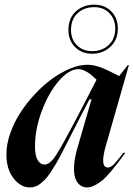

<svg xmlns="http://www.w3.org/2000/svg" viewBox="-20 -801 579 833"><path d="M172.9 -86.9Q196.8 -86.9 224.1 -129.4Q251.5 -171.9 317.9 -298.8L398.9 -455.1Q384.3 -469.2 374.3 -477.5Q364.3 -485.8 348.9 -493.4Q333.5 -501 319.8 -501Q279.8 -501 235.6 -450.2Q191.4 -399.4 161.6 -320.1Q131.8 -240.7 131.8 -166Q131.8 -124.5 143.8 -105.7Q155.8 -86.9 172.9 -86.9ZM7.8 -130.9Q7.8 -174.8 24.4 -222.4Q41 -270 68.4 -312.3Q95.7 -354.5 131.8 -393.1Q168 -431.6 206.5 -459.5Q245.1 -487.3 284.9 -503.7Q324.7 -520 357.9 -520Q364.7 -520 371.6 -519.3Q378.4 -518.6 384 -517.8Q389.6 -517.1 397.5 -514.6Q405.3 -512.2 409.9 -511Q414.6 -509.8 423.6 -506.1Q432.6 -502.4 436.5 -500.7Q440.4 -499 450.9 -493.9Q461.4 -488.8 465.1 -487.1Q468.8 -485.4 481 -479.2Q493.2 -473.1 497.1 -471.2L534.2 -518.1H539.1L439 -168Q412.1 -74.2 448.2 -74.2Q460.4 -74.2 474.4 -88.4Q488.3 -102.5 515.1 -138.2H523.9Q502 -108.4 492.2 -95.5Q482.4 -82.5 461.2 -57.1Q439.9 -31.7 426 -20Q412.1 -8.3 393.3 2Q374.5 12.2 357.9 12.2Q340.8 12.2 327.9 2.7Q314.9 -6.8 307.1 -26.6Q299.3 -46.4 301.5 -82.5Q303.7 -118.7 317.9 -166L377 -370.1H368.2L328.1 -293Q314.9 -268.1 297.6 -233.6Q280.3 -199.2 269.8 -178.7Q259.3 -158.2 245.1 -131.1Q231 -104 221.4 -88.1Q211.9 -72.3 199.7 -53.7Q187.5 -35.2 177.7 -24.9Q168 -14.6 156.5 -5.1Q145 4.4 133.5 8.3Q122.1 12.2 109.9 12.2Q69.8 12.2 38.8 -27.3Q7.8 -66.9 7.8 -130.9ZM276.9 -670.9Q276.9 -721.7 308.8 -751.2Q340.8 -780.8 389.2 -780.8Q433.6 -780.8 462.4 -752Q491.2 -723.1 491.2 -676.8Q491.2 -627.9 458.7 -597.9Q426.3 -567.9 379.9 -567.9Q334.5 -567.9 305.7 -596.7Q276.9 -625.5 276.9 -670.9ZM288.1 -670.9Q288.1 -629.9 314 -604.5Q339.8 -579.1 379.9 -579.1Q422.9 -579.1 451.4 -605.5Q480 -631.8 480 -676.8Q480 -718.3 454.3 -744.1Q428.7 -770 389.2 -770Q345.2 -770 316.7 -743.7Q288.1 -717.3 288.1 -670.9Z"/></svg>

Font: Nyght Serif Medium Italic
Style: Regular
Weight: 500
Italic angle: -16°
Designer: Maksym Kobuzan
Version: Version 0.410;Glyphs 3.1.2 (3151)